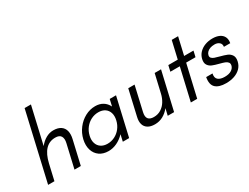

<svg xmlns="http://www.w3.org/2000/svg" viewBox="-69 -1388 2570 1979"><g transform="rotate(-30 1216.5 -398.5)"><path d="M260.7 -806.6H335.9L234.9 -369.1Q269 -412.1 311.8 -436.3Q354.5 -460.4 399.9 -460.4Q455.1 -460.4 488.3 -438Q521.5 -415.5 531.5 -375.5Q541.5 -335.4 528.8 -281.2L463.9 0H388.7L453.1 -278.8Q464.4 -327.1 447.8 -356.2Q431.2 -385.3 380.9 -385.3Q238.8 -385.3 192.9 -186.5L149.9 0H74.7Z M623.5 -224.6Q639.2 -291.5 680.2 -345.2Q721.2 -398.9 778.6 -429.7Q835.9 -460.4 898.9 -460.4Q950.7 -460.4 988.8 -437.5Q1026.9 -414.6 1049.3 -370.1L1067.4 -449.7H1142.6L1039.1 0H963.9L981.9 -79.1Q939.5 -35.2 890.6 -12.2Q841.8 10.7 790.5 10.7Q727.5 10.7 684.3 -19.8Q641.1 -50.3 624.8 -104Q608.4 -157.7 623.5 -224.6ZM819.3 -60.1Q864.3 -60.1 905 -80.3Q945.8 -100.6 975.1 -137.9Q1004.4 -175.3 1015.6 -224.6Q1026.9 -272.9 1015.1 -310.5Q1003.4 -348.1 972.2 -368.9Q940.9 -389.6 895.5 -389.6Q850.6 -389.6 809.8 -369.4Q769 -349.1 739.5 -311.5Q710 -273.9 698.7 -224.6Q687.5 -176.3 699.5 -138.9Q711.4 -101.6 742.7 -80.8Q773.9 -60.1 819.3 -60.1Z M1218.8 -147.5 1288.1 -449.7H1363.3L1296.9 -160.6Q1285.2 -109.4 1304.2 -84.7Q1323.2 -60.1 1369.6 -60.1Q1418 -60.1 1455.6 -83.7Q1493.2 -107.4 1517.3 -146.5Q1541.5 -185.5 1552.2 -232.9L1602.5 -449.7H1678.2L1574.2 0H1498.5L1517.1 -80.1Q1482.4 -36.6 1438.2 -12.9Q1394 10.7 1342.3 10.7Q1291.5 10.7 1259.8 -9Q1228 -28.8 1217.8 -64.2Q1207.5 -99.6 1218.8 -147.5Z M1861.3 -379.9H1749L1765.1 -449.7H1877.4L1925.3 -657.2H2001L1953.1 -449.7H2064.5L2048.3 -379.9H1937L1849.1 0H1773.4Z M2041 -147.5H2116.2Q2105.5 -98.6 2131.6 -76.2Q2157.7 -53.7 2210.4 -53.7Q2260.3 -53.7 2289.8 -72.5Q2319.3 -91.3 2326.2 -120.6Q2331.5 -144 2319.6 -158.4Q2307.6 -172.9 2286.6 -180.9Q2265.6 -189 2227.5 -198.7Q2179.2 -210.9 2150.4 -222.9Q2121.6 -234.9 2105 -260.5Q2088.4 -286.1 2098.1 -329.1Q2107.9 -371.1 2136.7 -400.6Q2165.5 -430.2 2206.3 -445.3Q2247.1 -460.4 2294.4 -460.4Q2341.8 -460.4 2375.2 -444.8Q2408.7 -429.2 2423.6 -399.2Q2438.5 -369.1 2430.7 -326.2H2355.5Q2360.4 -359.4 2338.6 -377.7Q2316.9 -396 2284.2 -396Q2251.5 -396 2228.8 -387.5Q2206.1 -378.9 2192.1 -364Q2178.2 -349.1 2174.3 -331.5Q2169.4 -311 2180.9 -298.3Q2192.4 -285.6 2212.4 -278.3Q2232.4 -271 2268.6 -261.7Q2317.9 -249 2348.1 -236.6Q2378.4 -224.1 2395.8 -197Q2413.1 -169.9 2402.8 -124.5Q2392.6 -79.1 2361.6 -48.8Q2330.6 -18.6 2286.4 -3.9Q2242.2 10.7 2190.4 10.7Q2104.5 10.7 2065.2 -26.9Q2025.9 -64.5 2041 -147.5Z"/></g></svg>

Font: Glacial Indifference
Style: Italic
Weight: 400
Designer: Alfredo Marco Pradil
Foundry: Alfredo Marco Pradil
Version: Version 1.312